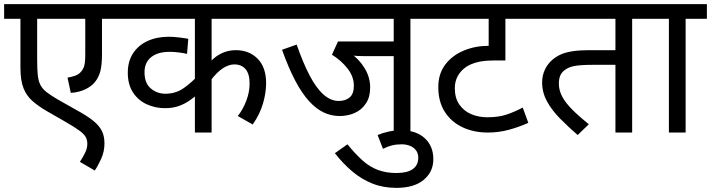

<svg xmlns="http://www.w3.org/2000/svg" viewBox="-20 -642 3444 930"><path d="M568 -551H474V-380Q474 -329 466.5 -299Q459 -269 441 -246Q424 -224 393.5 -209.5Q363 -195 323 -192L307 -266Q329 -270 344.5 -275.5Q360 -281 370 -292Q382 -304 387.5 -321.5Q393 -339 393 -380V-551H160V-353Q160 -307 163 -278Q166 -249 176 -230Q186 -211 206 -195.5Q226 -180 260 -160L370 -98Q412 -74 437.5 -52Q463 -30 474.5 -5.5Q486 19 486 53Q486 93 469.5 128.5Q453 164 439 184L367 142Q380 122 391.5 99.5Q403 77 403 55Q403 36 395 21.5Q387 7 363 -10.5Q339 -28 290 -56L203 -106Q164 -129 136.5 -153.5Q109 -178 95 -212Q87 -231 83 -256Q79 -281 79 -316V-551H0V-622H568Z M1330 -551H1005V-336L1001 -345Q1025 -371 1056 -385Q1087 -399 1122 -399Q1187 -399 1228 -357.5Q1269 -316 1269 -239Q1269 -193 1254 -141Q1239 -89 1204 -39L1132 -80Q1157 -112 1173 -154Q1189 -196 1189 -237Q1189 -284 1169.5 -307Q1150 -330 1115 -330Q1088 -330 1059 -311Q1030 -292 1000 -252L1005 -277V0H924V-210L938 -186Q922 -172 899.5 -156Q877 -140 847.5 -129Q818 -118 779 -118Q732 -118 690.5 -137Q649 -156 624 -194.5Q599 -233 599 -290Q599 -344 624 -383Q649 -422 694 -443Q739 -464 797 -464Q820 -464 848.5 -460.5Q877 -457 892 -454L886 -381Q870 -385 845.5 -388Q821 -391 802 -391Q744 -391 712 -365Q680 -339 680 -292Q680 -239 710.5 -213.5Q741 -188 781 -188Q831 -188 869.5 -215Q908 -242 941 -278L924 -224V-551H553V-622H1330Z M1968 -551V0H1887V-370H1750Q1724 -370 1708.5 -371Q1693 -372 1684 -375L1677 -385Q1719 -356 1746 -312Q1773 -268 1773 -218Q1773 -172 1752.5 -141Q1732 -110 1698.5 -95Q1665 -80 1625 -80Q1585 -80 1548.5 -97Q1512 -114 1477.5 -151.5Q1443 -189 1410.5 -250.5Q1378 -312 1346 -401L1417 -426Q1448 -337 1480 -276Q1512 -215 1547 -184Q1582 -153 1621 -153Q1653 -153 1673.5 -170Q1694 -187 1694 -227Q1694 -271 1663.5 -310Q1633 -349 1588 -377L1617 -441H1887V-551H1315V-622H2072V-551Z M1809 12Q1835 1 1864 -5Q1893 -11 1921 -11Q1996 -11 2037.5 27.5Q2079 66 2079 129Q2079 190 2032.5 229Q1986 268 1900 268Q1836 268 1783.5 247Q1731 226 1686.5 188.5Q1642 151 1602 100L1663 57Q1702 105 1737 136Q1772 167 1811.5 181.5Q1851 196 1900 196Q1953 196 1979.5 177Q2006 158 2006 122Q2006 100 1994.5 85.5Q1983 71 1965 64Q1947 57 1926 57Q1899 57 1877.5 62.5Q1856 68 1835 79Z M2576 -551H2428V-349H2373Q2325 -349 2293 -341Q2261 -333 2238 -318Q2212 -300 2197.5 -274Q2183 -248 2183 -215Q2183 -167 2205 -135.5Q2227 -104 2262.5 -89Q2298 -74 2340 -74Q2394 -74 2432 -86.5Q2470 -99 2512 -121L2539 -47Q2495 -27 2445.5 -13.5Q2396 0 2343 0Q2274 0 2219.5 -26Q2165 -52 2134 -101Q2103 -150 2103 -220Q2103 -285 2137 -329.5Q2171 -374 2226.5 -397Q2282 -420 2345 -420H2350L2347 -416V-551H2057V-622H2576Z M3042 -551V0H2961V-328H2852Q2791 -328 2760.5 -322Q2730 -316 2711 -299Q2699 -289 2693 -274Q2687 -259 2687 -237Q2687 -204 2703.5 -173.5Q2720 -143 2752.5 -110.5Q2785 -78 2832 -40L2778 12Q2732 -28 2692.5 -68Q2653 -108 2629.5 -151Q2606 -194 2606 -242Q2606 -277 2619.5 -305Q2633 -333 2654 -351Q2673 -368 2697 -378.5Q2721 -389 2754.5 -394Q2788 -399 2833 -399H2961V-551H2561V-622H3145V-551Z M3301 -551V0H3220V-551H3131V-622H3404V-551Z"/></svg>

Font: Noto Sans Devanagari
Style: Regular
Weight: 400
Designer: Jelle Bosma - Monotype Design Team
Foundry: Monotype Imaging Inc.
Version: Version 2.003